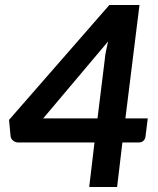

<svg xmlns="http://www.w3.org/2000/svg" viewBox="-20 -744 629 764"><path d="M335 0 356 -177H53Q41 -177 32 -184.5Q23 -192 22 -203L16 -267L415 -724H535L479 -273H568L559 -201Q558 -191 551 -184Q544 -177 531 -177H467L446 0ZM152 -273H368L397 -508Q398 -524 402 -541.5Q406 -559 410 -579Z"/></svg>

Font: Aleo
Style: Bold Italic
Weight: 700
Italic angle: -7°
Version: Version 2.001;gftools[0.9.29]